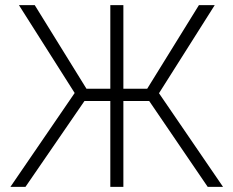

<svg xmlns="http://www.w3.org/2000/svg" viewBox="-20 -727 908 747"><path d="M460 -381.8H552.7L753.9 -707H815.4L598.6 -364.3L847.7 0H788.1L560.5 -334H460V0H409.2V-334H308.6L79.1 0H20.5L270.5 -365.2L53.7 -707H115.2L316.4 -381.8H409.2V-707H460Z"/></svg>

Font: Pretendard ExtraLight
Style: Regular
Weight: 200
Designer: Base glyphs from Inter by Rasmus Andersson; Hangeul glyphs from Noto Sans CJK(Source Han Sans) by Jang Soo-young and Kan
Foundry: Kil Hyung-jin
Version: Version 1.309